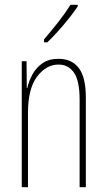

<svg xmlns="http://www.w3.org/2000/svg" viewBox="-20 -783 448 803"><path d="M225 -537Q280 -537 309.5 -498.5Q339 -460 339 -375V0H313V-365Q313 -445 289.5 -479Q266 -513 225 -513Q173 -513 135 -462.5Q97 -412 97 -311V0H71V-527H91L92 -415H94Q101 -445 116.5 -473Q132 -501 158.5 -519Q185 -537 225 -537ZM305 -756Q289 -732 266.5 -704Q244 -676 221 -650.5Q198 -625 178 -606H164V-618Q198 -658 224 -691Q250 -724 275 -763H305Z"/></svg>

Font: Noto Sans Gujarati ExtraCondensed Thin
Style: Regular
Weight: 100
Width: 2
Designer: Jelle Bosma - Monotype Design Team, Universal Thirst
Foundry: Monotype Imaging Inc.
Version: Version 2.106; ttfautohint (v1.8.4.7-5d5b)